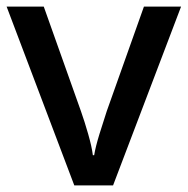

<svg xmlns="http://www.w3.org/2000/svg" viewBox="-20 -559 566 579"><path d="M204 0 0 -539H112L224 -224Q235 -193 246 -154.5Q257 -116 260 -91H264Q268 -116 280 -155Q292 -194 302 -224L414 -539H526L321 0Z"/></svg>

Font: Noto Sans Sinhala Medium
Style: Regular
Weight: 500
Designer: Jelle Bosma - Monotype Design Team
Foundry: Monotype Imaging Inc.
Version: Version 2.006; ttfautohint (v1.8.4.7-5d5b)